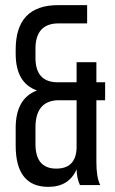

<svg xmlns="http://www.w3.org/2000/svg" viewBox="-20 -720 448 747"><path d="M208 -629Q118 -629 118 -530V-495Q118 -403 199 -400H278V-478H355V-400H389V-330H355V-89Q355 -29 370 0H291Q279 -25 278 -61Q248 7 168 7Q41 7 41 -154V-222Q41 -337 124 -368Q41 -397 41 -511V-527Q41 -700 206 -700H319V-629ZM205 -330Q118 -327 118 -224V-160Q118 -64 199 -64Q275 -64 278 -144V-330Z"/></svg>

Font: Adderley Regular
Style: Regular
Weight: 400
Designer: gorohovskiy
Version: Version 1.003 November 13, 2017